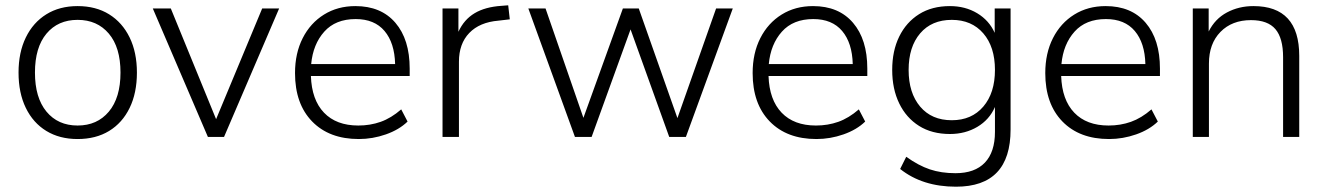

<svg xmlns="http://www.w3.org/2000/svg" viewBox="-20 -517 5004 725"><path d="M273 8Q205 8 155 -22.5Q105 -53 77.5 -109.5Q50 -166 50 -243Q50 -319 77.5 -375.5Q105 -432 155 -463Q205 -494 273 -494Q342 -494 392 -463Q442 -432 469.5 -375.5Q497 -319 497 -243Q497 -166 469.5 -109.5Q442 -53 392 -22.5Q342 8 273 8ZM273 -43Q347 -43 391 -95.5Q435 -148 435 -243Q435 -338 391 -390Q347 -442 273 -442Q199 -442 155.5 -390Q112 -338 112 -243Q112 -148 155.5 -95.5Q199 -43 273 -43Z M765 0 557 -485H625L796 -67L970 -485H1034L826 0Z M1335 8Q1223 8 1158.5 -58.5Q1094 -125 1094 -241Q1094 -316 1123 -373Q1152 -430 1203.5 -462Q1255 -494 1322 -494Q1419 -494 1473 -431Q1527 -368 1527 -258V-230H1154Q1157 -140 1203.5 -91.5Q1250 -43 1333 -43Q1378 -43 1417.5 -57Q1457 -71 1495 -104L1519 -58Q1487 -27 1437 -9.5Q1387 8 1335 8ZM1323 -445Q1247 -445 1204.5 -397.5Q1162 -350 1155 -275H1472Q1470 -355 1432 -400Q1394 -445 1323 -445Z M1651 0V-485H1711V-397Q1732 -443 1772 -467Q1812 -491 1874 -495L1899 -497L1905 -444L1862 -439Q1791 -433 1752 -392.5Q1713 -352 1713 -284V0Z M2151 0 1975 -485H2040L2183 -72L2332 -485H2392L2538 -71L2684 -485H2747L2570 0H2507L2361 -406L2214 0Z M3063 8Q2951 8 2886.5 -58.5Q2822 -125 2822 -241Q2822 -316 2851 -373Q2880 -430 2931.5 -462Q2983 -494 3050 -494Q3147 -494 3201 -431Q3255 -368 3255 -258V-230H2882Q2885 -140 2931.5 -91.5Q2978 -43 3061 -43Q3106 -43 3145.5 -57Q3185 -71 3223 -104L3247 -58Q3215 -27 3165 -9.5Q3115 8 3063 8ZM3051 -445Q2975 -445 2932.5 -397.5Q2890 -350 2883 -275H3200Q3198 -355 3160 -400Q3122 -445 3051 -445Z M3590 188Q3463 188 3379 121L3402 75Q3448 108 3491 122.5Q3534 137 3588 137Q3661 137 3699 97Q3737 57 3737 -19V-113Q3716 -65 3670.5 -38Q3625 -11 3567 -11Q3499 -11 3450.5 -41.5Q3402 -72 3375.5 -126.5Q3349 -181 3349 -253Q3349 -325 3375.5 -379Q3402 -433 3450.5 -463.5Q3499 -494 3567 -494Q3625 -494 3670 -467Q3715 -440 3736 -393V-485H3796V-28Q3796 188 3590 188ZM3574 -63Q3649 -63 3693 -114.5Q3737 -166 3737 -253Q3737 -340 3693 -391Q3649 -442 3574 -442Q3498 -442 3454.5 -391Q3411 -340 3411 -253Q3411 -166 3454.5 -114.5Q3498 -63 3574 -63Z M4168 8Q4056 8 3991.5 -58.5Q3927 -125 3927 -241Q3927 -316 3956 -373Q3985 -430 4036.5 -462Q4088 -494 4155 -494Q4252 -494 4306 -431Q4360 -368 4360 -258V-230H3987Q3990 -140 4036.5 -91.5Q4083 -43 4166 -43Q4211 -43 4250.5 -57Q4290 -71 4328 -104L4352 -58Q4320 -27 4270 -9.5Q4220 8 4168 8ZM4156 -445Q4080 -445 4037.5 -397.5Q3995 -350 3988 -275H4305Q4303 -355 4265 -400Q4227 -445 4156 -445Z M4484 0V-485H4544V-398Q4568 -446 4613 -470Q4658 -494 4713 -494Q4886 -494 4886 -306V0H4825V-301Q4825 -373 4796 -407Q4767 -441 4704 -441Q4632 -441 4588.5 -396.5Q4545 -352 4545 -277V0Z"/></svg>

Font: Nunito Sans Light
Style: Regular
Weight: 300
Designer: Vernon Adams
Foundry: Vernon Adams
Version: Version 3.101; ttfautohint (v1.8.4.7-5d5b);gftools[0.9.27]